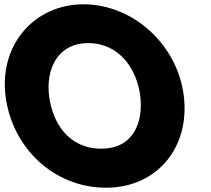

<svg xmlns="http://www.w3.org/2000/svg" viewBox="-20 -860 984 895"><path d="M5.8 -413C35.4 -172 230.3 15 474.3 15C711.3 15 866.4 -172 836.8 -413C807.2 -654 598.4 -840 369.4 -840C142.4 -840 -23.8 -654 5.8 -413ZM208.8 -413C193.7 -536 246.6 -659 391.6 -659C537.6 -659 618.7 -536 633.8 -413C648.9 -290 602 -167 452 -167C298 -167 223.9 -290 208.8 -413Z"/></svg>

Font: Hussar
Style: BdOpOblOne
Weight: 700
Foundry: Cannot Into Space Fonts
Version: Version 2.00